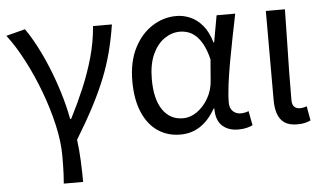

<svg xmlns="http://www.w3.org/2000/svg" viewBox="-52 -641 1565 924"><g transform="rotate(-5 730.5 -179.0)"><path d="M220 199.6Q222.1 174.3 223 155.4Q223.9 136.4 224.3 115.4Q224.7 94.4 224.7 64.7Q224.7 -3.1 206.2 -84.2Q187.7 -165.4 156.7 -248Q125.8 -330.6 87 -404.8Q48.3 -479 6.8 -533L98.3 -556.8Q123.6 -521.5 150.4 -470.9Q177.2 -420.3 201.7 -360.3Q226.2 -300.2 246 -235.8Q265.9 -171.3 277.6 -107.7H282.6Q317.9 -176.3 348.3 -247.8Q378.7 -319.3 399.6 -393.6Q420.4 -467.8 426.3 -543.4H517.5Q506.7 -474.4 490.6 -412.2Q474.5 -349.9 449.5 -287.3Q424.4 -224.7 388.3 -155.7Q352.3 -86.8 302.1 -5Q308.7 43.5 311.1 97.8Q313.5 152.2 313.5 199.6Z M800.5 13.4Q738.8 13.4 691.9 -18.1Q644.9 -49.7 618.3 -111.5Q591.6 -173.3 591.6 -262.3Q591.6 -355.7 625 -421.4Q658.3 -487.2 712.8 -522Q767.2 -556.8 829.6 -556.8Q864 -556.8 896.6 -542.7Q929.1 -528.7 955.6 -497.4Q982 -466 997 -414.2H1000.1L1023.2 -543.4H1113.2Q1102.2 -489.9 1090.5 -431.1Q1078.7 -372.4 1068.4 -314.9Q1058.1 -257.4 1051.5 -206.8Q1045 -156.3 1045 -119.2Q1045 -91.6 1060.5 -77.3Q1076 -62.9 1098.7 -62.9Q1108 -62.9 1118.1 -65Q1128.2 -67.1 1136.3 -70.5L1149.4 -1.1Q1138.3 4.4 1121 8.9Q1103.8 13.4 1079.7 13.4Q1031.6 13.4 1002.4 -13.5Q973.2 -40.4 973.3 -96.9H969.5Q906.8 13.4 800.5 13.4ZM819.1 -63.7Q855.3 -63.7 887.5 -86.5Q919.8 -109.3 942 -147.7Q964.1 -186.1 967.3 -232.1L975.5 -334.6Q964.5 -379.2 949 -407.7Q933.5 -436.2 915.3 -452.1Q897.1 -468.1 877.7 -474.1Q858.3 -480.1 839.5 -480.1Q800.2 -480.1 764.9 -455.7Q729.6 -431.4 707.7 -383.3Q685.8 -335.1 685.8 -263Q685.8 -168 721.2 -115.8Q756.7 -63.7 819.1 -63.7Z M1364.3 13.4Q1326.9 13.4 1304.5 -1.2Q1282 -15.9 1271.6 -44.1Q1261.1 -72.3 1261.1 -112.4V-543.4H1353.3Q1352.5 -469.8 1350.5 -393.9Q1348.6 -318 1347.5 -244.8Q1346.4 -171.5 1346.4 -105.8Q1346.4 -83.3 1356.6 -73.1Q1366.7 -62.9 1384.4 -62.9Q1392 -62.9 1399.9 -64.4Q1407.8 -65.9 1417 -69.3L1429.4 0.1Q1417.8 5.7 1402.7 9.5Q1387.6 13.4 1364.3 13.4Z"/></g></svg>

Font: Shanggu Sans SC VF
Style: Regular
Weight: 250
Designer: GuiWonder
Version: Version 1.021